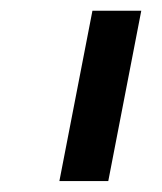

<svg xmlns="http://www.w3.org/2000/svg" viewBox="-20 -619 300 355"><path d="M150.9 -599.1H241.2L180.2 -284.2H89.8Z"/></svg>

Font: Liberation Sans
Style: Italic
Weight: 400
Italic angle: -12°
Designer: Steve Matteson
Foundry: Ascender Corporation
Version: Version 2.1.5